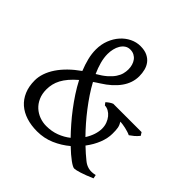

<svg xmlns="http://www.w3.org/2000/svg" viewBox="-186 -866 1039 1039"><g transform="rotate(45 333.5 -346.5)"><path d="M216.8 -551.8Q216.8 -523.4 225.1 -492.4Q233.4 -461.4 248 -429.2Q281.2 -448.2 302.2 -466.8Q323.2 -485.4 335.2 -503.4Q347.2 -521.5 351.6 -538.6Q356 -555.7 356 -571.8Q356 -588.9 351.6 -604Q347.2 -619.1 338.6 -630.6Q330.1 -642.1 317.1 -648.9Q304.2 -655.8 287.1 -655.8Q269.5 -655.8 256.3 -646.7Q243.2 -637.7 234.4 -623Q225.6 -608.4 221.2 -589.6Q216.8 -570.8 216.8 -551.8ZM257.8 -41Q299.3 -41 334 -54.2Q368.7 -67.4 396.5 -89.4Q372.1 -114.7 346.2 -144.3Q320.3 -173.8 295.7 -206.3Q271 -238.8 248.3 -273.4Q225.6 -308.1 207.5 -343.3Q182.6 -321.8 165.5 -301.8Q148.4 -281.7 137.9 -262Q127.4 -242.2 122.8 -222.4Q118.2 -202.6 118.2 -182.1Q118.2 -147.9 129.9 -121.6Q141.6 -95.2 161.1 -77.4Q180.7 -59.6 205.8 -50.3Q231 -41 257.8 -41ZM657.2 -365.2Q645 -350.1 633.1 -340.1Q621.1 -330.1 608.9 -321.8Q600.1 -326.2 588.9 -329.6Q577.6 -333 566.2 -335.7Q554.7 -338.4 543.9 -339.8Q533.2 -341.3 524.9 -341.8Q530.3 -333 533.4 -325.4Q536.6 -317.9 538.3 -309.1Q540 -300.3 540.5 -289.8Q541 -279.3 541 -265.1Q541 -230.5 525.9 -191.9Q510.7 -153.3 482.9 -116.7Q516.6 -84.5 544.9 -62Q563.5 -46.4 585 -41.3Q606.4 -36.1 634.8 -43L639.2 -22Q596.7 -3.4 567.6 5.6Q538.6 14.6 527.8 14.6Q517.1 14.6 490.2 -4.9Q463.4 -24.4 428.2 -58.1Q390.1 -25.9 343.3 -5.6Q296.4 14.6 243.2 14.6Q197.8 14.6 160.2 2.7Q122.6 -9.3 95.7 -32.7Q68.8 -56.2 54 -91.1Q39.1 -126 39.1 -171.9Q39.1 -199.2 48.8 -227.5Q58.6 -255.9 77.1 -283.7Q95.7 -311.5 123 -338.4Q150.4 -365.2 185.5 -390.1Q171.4 -424.8 163.1 -458.3Q154.8 -491.7 154.8 -523.9Q154.8 -563.5 168 -597.2Q181.2 -630.9 203.1 -655.5Q225.1 -680.2 253.7 -694.1Q282.2 -708 313 -708Q344.2 -708 365.5 -698Q386.7 -688 399.7 -671.4Q412.6 -654.8 418.2 -633.1Q423.8 -611.3 423.8 -587.9Q423.8 -536.6 391.8 -491.9Q359.9 -447.3 301.8 -411.1Q292.5 -405.3 284.2 -399.7Q275.9 -394 268.1 -388.7Q285.2 -356.9 306.4 -325.2Q327.6 -293.5 351.3 -262.7Q375 -231.9 400.1 -203.1Q425.3 -174.3 450.2 -148.9Q465.8 -173.3 473.9 -198.2Q481.9 -223.1 481.9 -245.1Q481.9 -265.6 475.1 -283.7Q468.3 -301.8 457.3 -315.2Q446.3 -328.6 432.1 -336.4Q418 -344.2 403.8 -344.2L393.1 -357.9Q398.4 -364.3 408.9 -371.6Q419.4 -378.9 429.2 -382.8H646Z"/></g></svg>

Font: Gentium Plus Eur
Style: Regular
Weight: 400
Designer: J. Victor Gaultney, Annie Olsen, Iska Routamaa, Becca Hirsbrunner
Foundry: SIL International
Version: Version 5.000